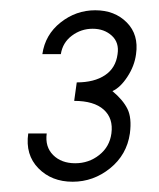

<svg xmlns="http://www.w3.org/2000/svg" viewBox="-20 -753 310 374"><path d="M121.5 -399Q80.5 -399 54.8 -425.2Q29 -451.5 35 -493H71Q67.5 -467 83.5 -451Q99.5 -435 126.5 -435Q153 -435 173.2 -451Q193.5 -467 197 -493Q201 -522.5 182 -539.5Q163 -556.5 124.5 -556.5L129.5 -592.5Q163.5 -592.5 184.5 -606.5Q205.5 -620.5 209 -647.5Q212.5 -670 197.8 -683.5Q183 -697 160.5 -697Q138 -697 120 -683.5Q102 -670 98.5 -647.5H62.5Q68 -685.5 98 -709.2Q128 -733 165.5 -733Q203.5 -733 227 -709.2Q250.5 -685.5 245 -647.5Q242 -624.5 228.2 -603.5Q214.5 -582.5 199 -575.5Q219.5 -558.5 228.2 -541Q237 -523.5 233 -493Q227 -451.5 194.5 -425.2Q162 -399 121.5 -399Z"/></svg>

Font: Urbanist Thin
Style: Italic
Weight: 100
Italic angle: -8°
Designer: Corey Hu
Foundry: Corey Hu
Version: Version 1.321; ttfautohint (v1.8.4.7-5d5b)